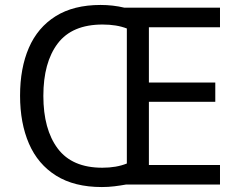

<svg xmlns="http://www.w3.org/2000/svg" viewBox="-20 -745 968 775"><path d="M386 -725Q436 -725 482 -714H868V-635H581V-412H849V-334H581V-79H868V0H488Q466 4 441.5 7Q417 10 391 10Q280 10 206.5 -36Q133 -82 97 -165Q61 -248 61 -359Q61 -470 96.5 -552Q132 -634 204.5 -679.5Q277 -725 386 -725ZM394 -646Q271 -646 213 -569.5Q155 -493 155 -358Q155 -223 213 -145.5Q271 -68 393 -68Q450 -68 492 -85V-630Q451 -646 394 -646Z"/></svg>

Font: Noto Sans Tifinagh APT
Style: Regular
Weight: 400
Designer: JamraPatel
Foundry: JamraPatel LLC
Version: Version 2.006; ttfautohint (v1.8.4.7-5d5b)